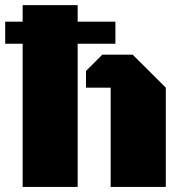

<svg xmlns="http://www.w3.org/2000/svg" viewBox="-38 -733 716 753"><path d="M50.8 0V-561.5H-17.6V-647.9H50.8V-712.9H266.6V-647.9H414.6V-561.5H266.6V0ZM396 0V-389.2H299.3V-454.6L363.3 -518.6H482.4L612.3 -389.2V0Z"/></svg>

Font: Black Ops One
Style: Regular
Weight: 400
Designer: James Grieshaber, Eben Sorkin
Foundry: Sorkin Type Co.
Version: Version 1.004; ttfautohint (v1.8.4.7-5d5b)